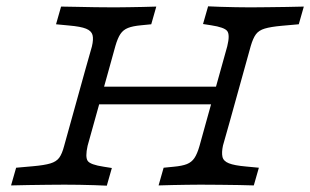

<svg xmlns="http://www.w3.org/2000/svg" viewBox="-20 -592 990 613"><path d="M252.4 -369.4 273.4 -443.5Q279 -466.9 275.4 -480.2Q271.8 -493.5 254.8 -500.4Q237.9 -507.3 200.8 -510.5L158.9 -514.5L175 -571Q192.7 -571 221.8 -570.2Q250.8 -569.4 283.9 -569Q316.9 -568.5 345.2 -568.5H346Q366.9 -568.5 389.9 -569Q412.9 -569.4 435.5 -569.8Q458.1 -570.2 479 -571L462.9 -514.5L430.6 -511.3Q404 -508.9 388.7 -502.8Q373.4 -496.8 364.5 -483.5Q355.6 -470.2 348.4 -445.2L327.4 -369.4ZM187.1 -2.4Q162.1 -2.4 131.9 -2Q101.6 -1.6 71.4 -1.2Q41.1 -0.8 15.3 0L31.5 -56.5L85.5 -61.3Q121.8 -64.5 140.7 -70.2Q159.7 -75.8 169 -88.3Q178.2 -100.8 184.7 -125.8L252.4 -369.4H327.4L259.7 -126.6Q251.6 -90.3 260.1 -78.2Q268.5 -66.1 311.3 -59.7L337.1 -55.6L321 0.8Q305.6 0 281.9 -0.8Q258.1 -1.6 232.7 -2Q207.3 -2.4 184.7 -2.4H187.1ZM258.1 -258.9 275 -315.3H707.3L690.3 -258.9ZM637.9 -201.6 705.6 -444.4Q714.5 -480.6 705.6 -492.7Q696.8 -504.8 654 -511.3L628.2 -515.3L644.4 -571.8Q660.5 -571 683.9 -570.2Q707.3 -569.4 733.1 -569Q758.9 -568.5 780.6 -568.5H778.2Q804 -568.5 834.3 -569Q864.5 -569.4 894.8 -569.8Q925 -570.2 950 -571L933.9 -514.5L879.8 -509.7Q844.4 -506.5 825.4 -500.8Q806.5 -495.2 797.2 -482.7Q787.9 -470.2 780.6 -445.2L712.9 -201.6ZM619.4 -2.4Q598.4 -2.4 575.8 -2Q553.2 -1.6 530.2 -1.2Q507.3 -0.8 486.3 0L502.4 -56.5L534.7 -59.7Q561.3 -62.1 576.6 -68.1Q591.9 -74.2 600.8 -87.5Q609.7 -100.8 616.9 -125.8L637.9 -201.6H712.9L691.9 -127.4Q687.1 -104.8 690.3 -91.1Q693.5 -77.4 710.9 -70.6Q728.2 -63.7 764.5 -60.5L806.5 -56.5L790.3 0Q772.6 -0.8 743.5 -1.2Q714.5 -1.6 681.9 -2Q649.2 -2.4 620.2 -2.4H619.4Z"/></svg>

Font: Playfair 5pt SemiExpanded Light
Style: Italic
Weight: 300
Width: 6
Italic angle: -15.6°
Designer: Claus Eggers Sørensen
Foundry: Claus Eggers Sørensen
Version: Version 2.203